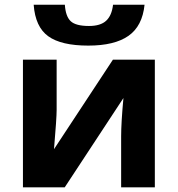

<svg xmlns="http://www.w3.org/2000/svg" viewBox="-20 -801 760 821"><path d="M598.1 -780.8Q588.9 -689.5 529.3 -647.7Q469.7 -606 357.4 -606Q241.7 -606 186.3 -646Q130.9 -686 124 -780.8H257.3Q260.7 -730.5 282.5 -710.2Q304.2 -689.9 360.4 -689.9Q409.7 -689.9 433.8 -712.2Q458 -734.4 463.4 -780.8ZM222.2 -545.9V-330.1Q222.2 -295.9 210.9 -163.1L462.9 -545.9H642.1V0H498V-217.8Q498 -275.9 507.8 -381.8L256.8 0H78.1V-545.9Z"/></svg>

Font: Zoram GWebM
Style: Bold
Weight: 700
Foundry: Ascender Corporation
Version: Version 1.000